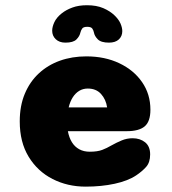

<svg xmlns="http://www.w3.org/2000/svg" viewBox="-20 -703 659 734"><path d="M307.5 10.5Q238 10.5 180.8 -18.8Q123.5 -48 89.5 -103.8Q55.5 -159.5 55.5 -239Q55.5 -298.5 74.8 -344.5Q94 -390.5 128.5 -422.5Q163 -454.5 209.2 -471Q255.5 -487.5 310 -487.5Q381 -487.5 436.2 -461.2Q491.5 -435 523.2 -389Q555 -343 555 -283.5Q555 -238.5 533.2 -220Q511.5 -201.5 464.5 -201.5H239.5Q244 -177 254.8 -159.5Q265.5 -142 282.8 -132.5Q300 -123 323 -123Q352.5 -123 370.8 -130Q389 -137 405 -146.5Q425.5 -158 445.2 -166.2Q465 -174.5 487 -174.5Q515.5 -174.5 534.8 -159Q554 -143.5 554 -112.5Q554 -82 538.5 -64.8Q523 -47.5 500.5 -32.5Q469 -11.5 418.2 -0.5Q367.5 10.5 307.5 10.5ZM242.5 -292.5H389.5Q385 -323 366.2 -343.8Q347.5 -364.5 315.5 -364.5Q297.5 -364.5 283 -355.8Q268.5 -347 258.2 -331Q248 -315 242.5 -292.5ZM396.5 -540Q366.5 -540 354 -552.5Q341.5 -565 339 -579Q337.5 -587 332.8 -593.8Q328 -600.5 313.5 -600.5Q299 -600.5 294.2 -593.8Q289.5 -587 287.5 -579Q284.5 -564.5 272.2 -552.2Q260 -540 230 -540Q207 -540 193.2 -553Q179.5 -566 179.5 -585.5Q179.5 -600.5 187.8 -618.2Q196 -636 216 -652Q233 -665.5 256.8 -674.2Q280.5 -683 312.5 -683Q349 -683 375 -671.8Q401 -660.5 418 -644Q434 -628.5 440.8 -612.8Q447.5 -597 447.5 -584Q447.5 -564.5 434.2 -552.2Q421 -540 396.5 -540Z"/></svg>

Font: Sono Monospace ExtraBold
Style: Regular
Weight: 800
Version: Version 2.112